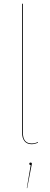

<svg xmlns="http://www.w3.org/2000/svg" viewBox="-20 -750 264 1011"><path d="M146.5 9.3Q122.1 9.3 109.1 -6.8Q96.2 -22.9 96.2 -51.3V-730.5H100.6V-51.3Q100.6 5.4 147 5.4Q164.1 5.4 179.7 -2.4L180.2 1Q162.6 9.3 146.5 9.3ZM147.9 112.8Q147.9 114.7 144 131.8L123 240.7H121.1L141.6 119.6Q134.3 118.7 134.3 112.8Q134.3 106 141.1 106Q147.9 106 147.9 112.8Z"/></svg>

Font: Fira Sans Compressed Four
Style: Regular
Weight: 100
Width: 1
Designer: Carrois Corporate & Edenspiekermann AG
Foundry: Carrois Corporate GbR & Edenspiekermann AG
Version: Version 4.203;PS 004.203;hotconv 1.0.88;makeotf.lib2.5.64775